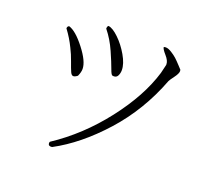

<svg xmlns="http://www.w3.org/2000/svg" viewBox="-122 -874 1165 1050"><g transform="rotate(20 460.0 -349.0)"><path d="M491 -510Q491 -493 484 -478.5Q477 -464 461 -464Q457 -464 453 -465Q446 -465 434.5 -497.5Q423 -530 397 -589Q371 -648 333 -695Q333 -709 340 -713Q365 -710 400.5 -676Q436 -642 463.5 -594.5Q491 -547 491 -510ZM709 -625Q709 -645 686 -671Q663 -697 663 -708Q668 -710 675 -710Q689 -710 709 -697.5Q729 -685 741.5 -673.5Q754 -662 772.5 -642Q791 -622 791 -622Q792 -618 792 -614Q792 -600 773 -574.5Q754 -549 751 -542Q678 -350 547.5 -205Q417 -60 276 15Q254 18 253 1Q253 -3 255 -8Q411 -111 532 -267Q653 -423 697 -570L709 -620ZM138 -638Q179 -626 233 -556.5Q287 -487 287 -443Q287 -424 276 -400Q262 -389 252 -389Q242 -389 234.5 -405.5Q227 -422 213.5 -460.5Q200 -499 184 -530Q161 -578 128 -622Q128 -634 138 -638Z"/></g></svg>

Font: cwTeXMing
Style: Medium
Weight: 500
Version: Version 1.17